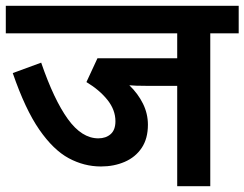

<svg xmlns="http://www.w3.org/2000/svg" viewBox="-20 -642 843 662"><path d="M705 -527V0H591V-346H485Q445 -346 426 -348Q456 -319 473 -284.5Q490 -250 490 -212Q490 -164 468.5 -132Q447 -100 410 -84Q373 -68 328 -68Q270 -68 217 -96.5Q164 -125 115.5 -195Q67 -265 24 -390L122 -426Q166 -298 214 -231.5Q262 -165 319 -165Q345 -165 361.5 -179.5Q378 -194 378 -224Q378 -263 350.5 -297.5Q323 -332 278 -359L316 -441H591V-527H0V-622H803V-527Z"/></svg>

Font: Noto Sans SemiBold
Style: Regular
Weight: 600
Designer: Monotype Design Team
Foundry: Monotype Imaging Inc.
Version: Version 2.007